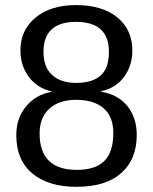

<svg xmlns="http://www.w3.org/2000/svg" viewBox="-20 -718 596 748"><path d="M512.7 -191.9Q512.7 -96.7 452.1 -43.5Q391.6 9.8 278.3 9.8Q168 9.8 105.7 -42.5Q43.5 -94.7 43.5 -190.9Q43.5 -258.3 82 -304.2Q120.6 -350.1 180.7 -359.9V-361.8Q124.5 -375 92 -418.9Q59.6 -462.9 59.6 -522Q59.6 -600.6 118.4 -649.4Q177.2 -698.2 276.4 -698.2Q377.9 -698.2 436.8 -650.4Q495.6 -602.5 495.6 -521Q495.6 -461.9 462.9 -418Q430.2 -374 373.5 -362.8V-360.8Q439.5 -350.1 476.1 -304.9Q512.7 -259.8 512.7 -191.9ZM404.3 -516.1Q404.3 -632.8 276.4 -632.8Q149.4 -632.8 149.4 -516.1Q149.4 -457 182.9 -426Q216.3 -395 277.3 -395Q339.4 -395 371.8 -423.6Q404.3 -452.1 404.3 -516.1ZM421.4 -200.2Q421.4 -264.2 383.3 -296.6Q345.2 -329.1 276.4 -329.1Q209.5 -329.1 171.9 -294.2Q134.3 -259.3 134.3 -198.2Q134.3 -56.2 279.3 -56.2Q351.1 -56.2 386.2 -90.6Q421.4 -125 421.4 -200.2Z"/></svg>

Font: Arimo Nerd Font
Style: Regular
Weight: 400
Designer: Steve Matteson
Foundry: Monotype Imaging Inc.
Version: Version 1.33;Nerd Fonts 3.2.1